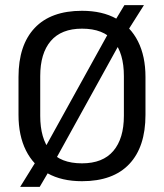

<svg xmlns="http://www.w3.org/2000/svg" viewBox="-20 -693 638 747"><path d="M299 12Q220 12 165 -18.8Q110 -49.5 81 -107.5Q52 -165.5 52 -246V-393.5Q52 -517.5 115 -584.2Q178 -651 299 -651Q378 -651 433 -620.2Q488 -589.5 517 -531.8Q546 -474 546 -393.5V-246Q546 -121.5 483 -54.8Q420 12 299 12ZM58.5 34 127 -76.5 145.5 -101 413.5 -585.5 422 -603.5 464 -673H540L472 -565.5L454.5 -540L188.5 -58.5L181.5 -46L134.5 34ZM299 -57.5Q380 -57.5 421 -105.8Q462 -154 462 -242.5V-397Q462 -485.5 422.2 -533.5Q382.5 -581.5 299 -581.5Q218.5 -581.5 177.5 -533.5Q136.5 -485.5 136.5 -397V-242.5Q136.5 -154 175.8 -105.8Q215 -57.5 299 -57.5Z"/></svg>

Font: Anek Gurmukhi Medium
Style: Regular
Weight: 400
Version: Version 1.003